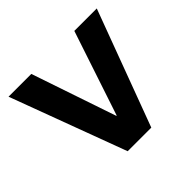

<svg xmlns="http://www.w3.org/2000/svg" viewBox="-131 -661 806 806"><g transform="rotate(-45 272.0 -258.0)"><path d="M534.2 -515.6 342.3 0H202.1L10.3 -515.6H145.5L273.4 -138.7H275.4L400.9 -515.6Z"/></g></svg>

Font: Inter Display Semi Bold
Style: Regular
Weight: 600
Designer: Rasmus Andersson
Foundry: rsms
Version: Version 4.000;git-37864ae